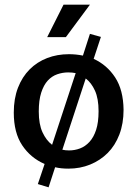

<svg xmlns="http://www.w3.org/2000/svg" viewBox="-20 -712 588 822"><path d="M365 -567 412 -554 381 -460Q438 -434 473 -380.5Q508 -327 509 -242Q509 -183 491 -136Q473 -89 441 -57Q409 -25 366 -7.5Q323 10 273 10Q241 10 216 4L188 90L142 76L171 -10Q111 -36 75 -90Q39 -144 39 -230Q39 -290 57 -336.5Q75 -383 107 -415Q139 -447 182 -463.5Q225 -480 275 -480Q305 -480 335 -474ZM272 -402Q248 -402 225 -394Q202 -386 184.5 -367Q167 -348 156.5 -315.5Q146 -283 146 -235Q146 -180 162 -145.5Q178 -111 203 -92L304 -399Q289 -402 272 -402ZM402 -236Q402 -290 386.5 -324Q371 -358 347 -376L247 -71Q260 -68 276 -68Q300 -68 322.5 -76.5Q345 -85 363 -104.5Q381 -124 391.5 -156Q402 -188 402 -236ZM262 -553H182L252 -692H365Z"/></svg>

Font: Mukta Vaani Medium
Style: Regular
Weight: 500
Designer: Noopur Datye, Girish Dalvi, Yashodeep Gholap, Pallavi Karambelkar
Foundry: Ek Type
Version: Version 2.538;PS 1.000;hotconv 16.6.51;makeotf.lib2.5.65220;